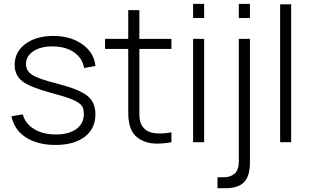

<svg xmlns="http://www.w3.org/2000/svg" viewBox="-20 -743 1621 1003"><path d="M269.5 14.2Q175.8 14.2 115 -25.4Q54.2 -64.9 40 -135.7L99.1 -145.5Q111.8 -97.2 158.2 -68.8Q204.6 -40.5 272 -40.5Q339.4 -40.5 378.7 -69.1Q418 -97.7 418 -147Q418 -168.5 412.4 -181.9Q406.7 -195.3 387.2 -208Q367.7 -220.7 337.2 -231.2Q306.6 -241.7 250.5 -256.8Q137.7 -287.1 97.2 -318.1Q56.6 -349.1 56.6 -404.8Q56.6 -471.7 112.5 -513.4Q168.5 -555.2 258.8 -555.2Q349.1 -555.2 410.4 -511.5Q471.7 -467.8 478.5 -398.4L419.4 -387.7Q410.6 -439.5 366.9 -469.7Q323.2 -500 256.8 -500.5Q194.3 -501.5 155 -475.8Q115.7 -450.2 115.7 -408.2Q115.7 -372.6 148.7 -351.6Q181.6 -330.6 276.9 -306.6Q393.1 -276.9 435.8 -242.9Q478.5 -209 478.5 -146.5Q478.5 -71.3 422.9 -28.6Q367.2 14.2 269.5 14.2Z M875.5 0Q830.6 8.3 790.5 7.1Q750.5 5.9 716.6 -12.2Q682.6 -30.3 666.5 -63.5Q658.7 -80.1 654.8 -100.1Q650.9 -120.1 650.4 -134.3Q649.9 -148.4 649.9 -177.2Q649.9 -184.1 649.9 -187.5V-487.3H528.8V-540H649.9V-689.9H708V-540H875.5V-487.3H708V-188.5Q708 -183.6 708 -170.4Q708 -157.2 708 -153.1Q708 -148.9 708.3 -139.2Q708.5 -129.4 709.2 -125Q710 -120.6 711.2 -113.5Q712.4 -106.4 714.4 -101.6Q716.3 -96.7 719.2 -91.3Q736.3 -58.1 776.1 -49.3Q815.9 -40.5 875.5 -51.8Z M988.8 -648.9V-722.7H1046.4V-648.9ZM988.8 0V-540H1046.4V0Z M1116.2 240.2V183.1H1148.4Q1184.6 183.1 1206.1 163.6Q1227.5 144 1227.5 101.1V-540H1285.6V107.9Q1285.6 176.3 1255.1 208.3Q1224.6 240.2 1159.2 240.2ZM1227.5 -648.9V-722.7H1285.6V-648.9Z M1443.4 0V-720.2H1501V0Z"/></svg>

Font: Manrope Light
Style: Regular
Weight: 300
Designer: Mikhail Sharanda
Foundry: Mikhail Sharanda
Version: Version 4.505;FEAKit 1.0